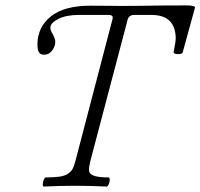

<svg xmlns="http://www.w3.org/2000/svg" viewBox="-20 -686 740 709"><path d="M141.1 2.9Q137.7 1.5 137.9 -5.9Q138.2 -13.2 141.6 -22Q145 -30.8 148.9 -30.8Q181.2 -30.8 201.2 -33.9Q221.2 -37.1 232.4 -45.4Q243.7 -53.7 248.5 -63Q253.4 -72.3 257.8 -88.9L394 -609.9Q397.9 -621.1 395 -626Q392.1 -630.9 379.9 -630.9H272Q224.1 -630.9 195.1 -616Q166 -601.1 166 -584Q166 -573.2 174.8 -560.1Q184.1 -541.5 184.1 -532.2Q184.1 -514.6 172.4 -499.3Q160.6 -483.9 143.1 -483.9Q129.4 -483.9 123.8 -492.9Q118.2 -502 118.2 -521Q118.2 -585.9 168 -625.5Q217.8 -665 313 -665Q353.5 -665 381.3 -664.6Q409.2 -664.1 420.9 -664.1Q491.2 -664.1 532.2 -665Q573.2 -666 668 -666Q700.2 -666 700.2 -658.2L654.8 -493.2Q654.3 -486.3 637.7 -486.3Q621.1 -486.3 621.1 -493.2Q628.9 -533.2 628.9 -542Q628.9 -630.9 539.1 -630.9H476.1Q455.6 -630.9 451.2 -612.8L313 -88.9Q308.1 -69.3 308.8 -56.4Q309.6 -43.5 326.7 -37.1Q343.8 -30.8 381.8 -30.8Q385.3 -29.3 385.3 -22Q385.3 -14.6 381.6 -5.9Q377.9 2.9 374 2.9Q315.4 0 257.8 0Q199.7 0 141.1 2.9Z"/></svg>

Font: Junicode SmCond Light
Style: Italic
Weight: 300
Width: 4
Italic angle: -11°
Designer: Peter S. Baker
Version: Version 2.206